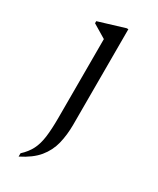

<svg xmlns="http://www.w3.org/2000/svg" viewBox="-180 -516 659 802"><g transform="rotate(30 149.5 -115.0)"><path d="M189 0Q189 50 178.5 92.5Q168 135 140 169Q112 203 58 230V214Q84 190 97.5 163.5Q111 137 116 99.5Q121 62 121 6V-373L56 -412V-422L181 -460H189Z"/></g></svg>

Font: Spectral SC Light
Style: Regular
Weight: 300
Designer: Jean-Baptiste Levee
Foundry: Production Type
Version: Version 2.001